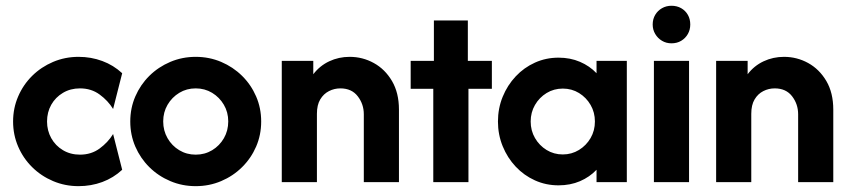

<svg xmlns="http://www.w3.org/2000/svg" viewBox="-20 -626 2922 660"><path d="M250 13.9Q203.5 13.9 162.5 -3.5Q121.5 -20.8 90.6 -51.4Q59.7 -81.9 42.4 -122.2Q25 -162.5 25 -208.3Q25 -254.2 42.4 -294.4Q59.7 -334.7 90.6 -365.3Q121.5 -395.8 162.5 -413.2Q203.5 -430.6 250 -430.6Q293.1 -430.6 331.6 -416.3Q370.1 -402.1 400 -374.3L368.8 -251.4Q351.4 -279.9 322.6 -301Q293.8 -322.2 254.9 -322.2Q222.2 -322.2 196.5 -306.9Q170.8 -291.7 156.2 -266Q141.7 -240.3 141.7 -208.3Q141.7 -177.1 156.2 -151Q170.8 -125 196.5 -109.7Q222.2 -94.4 254.9 -94.4Q293.8 -94.4 322.6 -115.6Q351.4 -136.8 368.8 -165.3L400 -42.4Q370.1 -14.6 331.6 -0.3Q293.1 13.9 250 13.9Z M652.8 13.9Q606.2 13.9 565.3 -3.5Q524.3 -20.8 493.4 -51.4Q462.6 -81.9 445.2 -122Q427.8 -162.2 427.8 -208.3Q427.8 -254.5 445.2 -294.6Q462.6 -334.8 493.4 -365.3Q524.3 -395.8 565.3 -413.2Q606.2 -430.6 652.8 -430.6Q699.3 -430.6 740.3 -413.2Q781.2 -395.8 812.1 -365.3Q843 -334.8 860.4 -294.6Q877.8 -254.5 877.8 -208.3Q877.8 -162.2 860.4 -122Q843 -81.9 812.1 -51.4Q781.2 -20.8 740.3 -3.5Q699.3 13.9 652.8 13.9ZM652.8 -94.4Q684 -94.4 709.4 -109.7Q734.7 -125 749.7 -151Q764.6 -176.9 764.6 -208.6Q764.6 -240.3 749.5 -265.9Q734.5 -291.5 709.2 -306.9Q683.9 -322.2 652.7 -322.2Q621.5 -322.2 596.3 -306.9Q571 -291.5 556 -265.9Q541 -240.3 541 -208.6Q541 -176.9 555.9 -151Q570.8 -125 596.2 -109.7Q621.5 -94.4 652.8 -94.4Z M948.6 0V-416.7H1056.9V-370.8Q1079.2 -400 1111.8 -415.3Q1144.4 -430.6 1181.9 -430.6Q1226.4 -430.6 1264.9 -409.4Q1303.5 -388.2 1327.4 -347.6Q1351.4 -306.9 1351.4 -249.3V0H1230.6V-233.3Q1230.6 -268.1 1209.7 -295.1Q1188.9 -322.2 1150 -322.2Q1129.2 -322.2 1110.8 -312.8Q1092.4 -303.5 1080.9 -284.4Q1069.4 -265.3 1069.4 -234.7V0Z M1469.4 0V-320.8H1391.7V-416.7H1471.5V-555.6H1588.2V-416.7H1670.8V-320.8H1590.3V0Z M1900 11.1Q1856.7 11.1 1819 -5.9Q1781.2 -22.9 1752.8 -53.1Q1724.3 -83.3 1708 -123.3Q1691.7 -163.2 1691.7 -208.3Q1691.7 -253.5 1708 -293.4Q1724.3 -333.3 1752.8 -363.5Q1781.2 -393.8 1819 -410.8Q1856.7 -427.8 1900 -427.8Q1940.3 -427.8 1973.6 -413.5Q2006.9 -399.3 2030.6 -374.3V-416.7H2134.7V0H2030.6V-42.4Q2006.9 -17.4 1973.6 -3.1Q1940.3 11.1 1900 11.1ZM1914.5 -95.1Q1945.1 -95.1 1970.2 -110.5Q1995.3 -125.9 2010.2 -151.5Q2025 -177.1 2025 -208.3Q2025 -239.6 2010.2 -265.2Q1995.4 -290.8 1970.4 -306.2Q1945.4 -321.5 1914.7 -321.5Q1884 -321.5 1858.9 -306.2Q1833.8 -290.8 1819 -265.2Q1804.2 -239.6 1804.2 -208.3Q1804.2 -177.1 1819 -151.5Q1833.8 -125.9 1858.8 -110.5Q1883.8 -95.1 1914.5 -95.1Z M2227.8 0V-416.7H2348.6V0ZM2288.2 -477.1Q2270.1 -477.1 2255.6 -485.8Q2241 -494.4 2232.3 -509.2Q2223.6 -523.9 2223.6 -541.7Q2223.6 -560.4 2232.3 -575Q2241 -589.6 2255.7 -597.9Q2270.4 -606.2 2288.2 -606.2Q2306.9 -606.2 2321.5 -597.9Q2336.1 -589.6 2344.4 -575.1Q2352.8 -560.7 2352.8 -541.7Q2352.8 -523.6 2344.4 -509Q2336.1 -494.4 2321.7 -485.8Q2307.2 -477.1 2288.2 -477.1Z M2441.7 0V-416.7H2550V-370.8Q2572.2 -400 2604.9 -415.3Q2637.5 -430.6 2675 -430.6Q2719.4 -430.6 2758 -409.4Q2796.5 -388.2 2820.5 -347.6Q2844.4 -306.9 2844.4 -249.3V0H2723.6V-233.3Q2723.6 -268.1 2702.8 -295.1Q2681.9 -322.2 2643.1 -322.2Q2622.2 -322.2 2603.8 -312.8Q2585.4 -303.5 2574 -284.4Q2562.5 -265.3 2562.5 -234.7V0Z"/></svg>

Font: Afacad Flux
Style: Regular
Weight: 400
Designer: Kristian Moeller
Foundry: Dicotype
Version: Version 1.100